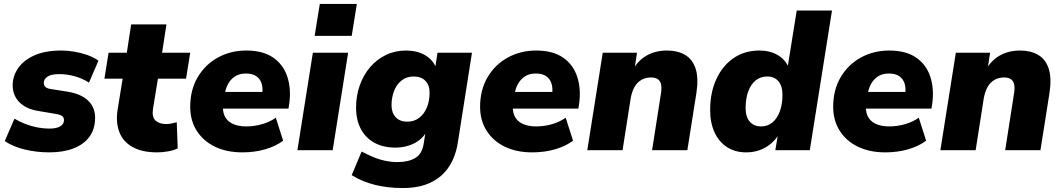

<svg xmlns="http://www.w3.org/2000/svg" viewBox="-20 -758 5359 969"><path d="M229 11Q164 11 104.5 -3.5Q45 -18 4 -46L53 -159Q78 -144 107.5 -132.5Q137 -121 168.5 -115Q200 -109 228 -109Q267 -109 285 -121Q303 -133 303 -151Q303 -165 294 -172Q285 -179 262 -183L173 -198Q111 -208 77.5 -242.5Q44 -277 44 -328Q44 -374 71.5 -414Q99 -454 153.5 -478.5Q208 -503 290 -503Q320 -503 353.5 -497.5Q387 -492 419 -481Q451 -470 477 -452L429 -341Q395 -363 356 -373.5Q317 -384 280 -384Q239 -384 220 -371.5Q201 -359 201 -339Q201 -328 208.5 -320Q216 -312 234 -309L323 -295Q392 -283 426 -249Q460 -215 460 -164Q460 -107 431.5 -68Q403 -29 351 -9Q299 11 229 11Z M773 11Q697 11 649 -16Q601 -43 582.5 -91Q564 -139 573 -201L599 -361H507L528 -492H620L642 -635H820L798 -492H940L919 -361H777L752 -208Q746 -167 765 -149.5Q784 -132 819 -132Q831 -132 844 -134.5Q857 -137 872 -141L877 -9Q856 1 828 6Q800 11 773 11Z M1203 11Q1124 11 1065 -17.5Q1006 -46 973 -98Q940 -150 940 -219Q940 -304 977.5 -368Q1015 -432 1079.5 -467.5Q1144 -503 1223 -503Q1307 -503 1358.5 -467.5Q1410 -432 1430 -371Q1450 -310 1440 -236L1436 -210H1085L1097 -294H1319L1303 -281Q1308 -312 1300.5 -336Q1293 -360 1273.5 -373.5Q1254 -387 1221 -387Q1189 -387 1167 -373Q1145 -359 1131.5 -335Q1118 -311 1114 -281L1107 -242Q1101 -203 1112.5 -175.5Q1124 -148 1152.5 -134Q1181 -120 1223 -120Q1264 -120 1303.5 -131.5Q1343 -143 1372 -164L1409 -48Q1372 -20 1318.5 -4.5Q1265 11 1203 11Z M1568 -577 1594 -738H1781L1755 -577ZM1481 0 1559 -492H1737L1659 0Z M2014 191Q1937 191 1872.5 175Q1808 159 1755 126L1805 7Q1834 22 1863.5 34.5Q1893 47 1924.5 53.5Q1956 60 1986 60Q2041 60 2075.5 39.5Q2110 19 2118 -31L2129 -101L2136 -100Q2122 -71 2097 -51.5Q2072 -32 2040.5 -22.5Q2009 -13 1976 -13Q1916 -13 1871.5 -36.5Q1827 -60 1802 -105.5Q1777 -151 1777 -216Q1777 -274 1795.5 -326.5Q1814 -379 1847.5 -418.5Q1881 -458 1927.5 -480.5Q1974 -503 2029 -503Q2085 -503 2125.5 -479.5Q2166 -456 2183 -411L2176 -414L2188 -492H2362L2291 -41Q2280 32 2245.5 84Q2211 136 2153 163.5Q2095 191 2014 191ZM2036 -144Q2071 -144 2096.5 -164Q2122 -184 2135 -217Q2148 -250 2148 -289Q2149 -326 2128 -349Q2107 -372 2067 -372Q2033 -372 2007.5 -352.5Q1982 -333 1969 -299.5Q1956 -266 1956 -227Q1956 -190 1976.5 -167Q1997 -144 2036 -144Z M2666 11Q2587 11 2528 -17.5Q2469 -46 2436 -98Q2403 -150 2403 -219Q2403 -304 2440.5 -368Q2478 -432 2542.5 -467.5Q2607 -503 2686 -503Q2770 -503 2821.5 -467.5Q2873 -432 2893 -371Q2913 -310 2903 -236L2899 -210H2548L2560 -294H2782L2766 -281Q2771 -312 2763.5 -336Q2756 -360 2736.5 -373.5Q2717 -387 2684 -387Q2652 -387 2630 -373Q2608 -359 2594.5 -335Q2581 -311 2577 -281L2570 -242Q2564 -203 2575.5 -175.5Q2587 -148 2615.5 -134Q2644 -120 2686 -120Q2727 -120 2766.5 -131.5Q2806 -143 2835 -164L2872 -48Q2835 -20 2781.5 -4.5Q2728 11 2666 11Z M2944 0 3022 -492H3195L3182 -407H3175Q3201 -454 3245 -478.5Q3289 -503 3347 -503Q3400 -503 3437.5 -481Q3475 -459 3490.5 -412Q3506 -365 3495 -291L3449 0H3271L3316 -288Q3320 -314 3316.5 -331.5Q3313 -349 3300.5 -358Q3288 -367 3265 -367Q3238 -367 3216.5 -354.5Q3195 -342 3182 -318.5Q3169 -295 3163 -262L3122 0Z M3746 11Q3691 11 3650 -15Q3609 -41 3586.5 -89.5Q3564 -138 3564 -203Q3564 -290 3595 -358Q3626 -426 3682 -464.5Q3738 -503 3813 -503Q3866 -503 3906 -479.5Q3946 -456 3963 -411L3954 -412L4001 -705H4179L4067 0H3893L3906 -78H3910Q3892 -50 3867 -30Q3842 -10 3811.5 0.5Q3781 11 3746 11ZM3821 -120Q3855 -120 3879 -140.5Q3903 -161 3916 -197Q3929 -233 3929 -279Q3929 -324 3908.5 -348Q3888 -372 3852 -372Q3818 -372 3793.5 -352Q3769 -332 3756 -296Q3743 -260 3743 -213Q3743 -168 3764 -144Q3785 -120 3821 -120Z M4448 11Q4369 11 4310 -17.5Q4251 -46 4218 -98Q4185 -150 4185 -219Q4185 -304 4222.5 -368Q4260 -432 4324.5 -467.5Q4389 -503 4468 -503Q4552 -503 4603.5 -467.5Q4655 -432 4675 -371Q4695 -310 4685 -236L4681 -210H4330L4342 -294H4564L4548 -281Q4553 -312 4545.5 -336Q4538 -360 4518.5 -373.5Q4499 -387 4466 -387Q4434 -387 4412 -373Q4390 -359 4376.5 -335Q4363 -311 4359 -281L4352 -242Q4346 -203 4357.5 -175.5Q4369 -148 4397.5 -134Q4426 -120 4468 -120Q4509 -120 4548.5 -131.5Q4588 -143 4617 -164L4654 -48Q4617 -20 4563.5 -4.5Q4510 11 4448 11Z M4726 0 4804 -492H4977L4964 -407H4957Q4983 -454 5027 -478.5Q5071 -503 5129 -503Q5182 -503 5219.5 -481Q5257 -459 5272.5 -412Q5288 -365 5277 -291L5231 0H5053L5098 -288Q5102 -314 5098.5 -331.5Q5095 -349 5082.5 -358Q5070 -367 5047 -367Q5020 -367 4998.5 -354.5Q4977 -342 4964 -318.5Q4951 -295 4945 -262L4904 0Z"/></svg>

Font: Nunito Sans 12pt Black
Style: Italic
Weight: 900
Italic angle: -9°
Designer: Vernon Adams
Foundry: Vernon Adams
Version: Version 3.101;gftools[0.9.27]